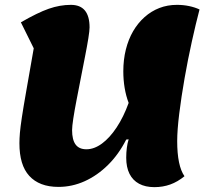

<svg xmlns="http://www.w3.org/2000/svg" viewBox="-20 -745 862 791"><path d="M616 26Q579 26 553 12Q527 -2 513.5 -29Q500 -56 500 -95Q500 -117 502.5 -136Q505 -155 510 -171L500 -170Q469 -109 425 -65.5Q381 -22 329 1.5Q277 25 221 25Q181 25 151 13.5Q121 2 100.5 -20.5Q80 -43 70 -76.5Q60 -110 60 -155Q60 -174 62 -197.5Q64 -221 70 -261Q76 -301 88 -369Q100 -437 119 -546L66 -653Q135 -693 181 -709Q227 -725 272 -725Q349 -725 349 -632Q349 -619 344 -587.5Q339 -556 330.5 -513Q322 -470 313 -423.5Q304 -377 295.5 -333.5Q287 -290 282 -257Q277 -224 277 -209Q277 -169 291.5 -149.5Q306 -130 336 -130Q368 -130 400 -153.5Q432 -177 460.5 -220Q489 -263 510 -321Q499 -350 493.5 -383Q488 -416 488 -451Q488 -499 498.5 -541Q509 -583 528.5 -616.5Q548 -650 575.5 -674.5Q603 -699 636.5 -712Q670 -725 709 -725Q735 -725 759 -720Q783 -715 802 -706Q787 -649 770.5 -574.5Q754 -500 740.5 -423Q727 -346 718.5 -277.5Q710 -209 710 -164Q710 -62 740 -19Q712 4 681.5 15Q651 26 616 26Z"/></svg>

Font: Lemonada
Style: Regular
Weight: 400
Designer: Mohamed Gaber (Arabic), Eduardo Tunni (Latin)
Foundry: Kief Type Foundry
Version: Version 4.005